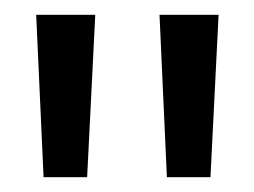

<svg xmlns="http://www.w3.org/2000/svg" viewBox="-20 -702 344 260"><path d="M98 -462H39L29 -682H109ZM265 -462H206L196 -682H276Z"/></svg>

Font: Betina Sans
Style: Regular
Weight: 400
Designer: Jonathan Pinhorn (font) & Cristiano Sobral (main changes)
Version: Version 2.001;April 28, 2021;FontCreator 13.0.0.2655 32-bit;